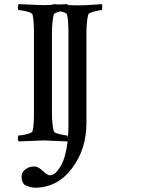

<svg xmlns="http://www.w3.org/2000/svg" viewBox="-20 -666 665 908"><path d="M140.6 -510.7Q140.6 -571.3 133.8 -597.7Q130.9 -605.5 106 -611.8Q81.1 -618.2 68.4 -618.2Q64.5 -618.2 64.5 -630.9Q64.5 -642.6 68.4 -646.5Q180.7 -641.6 185.5 -641.6Q201.2 -641.6 298.8 -646.5Q300.8 -640.6 300.8 -631.8Q300.8 -618.2 296.9 -618.2Q287.1 -618.2 261.7 -611.3Q236.3 -604.5 234.4 -597.7Q225.6 -563.5 225.6 -506.8V-135.7Q225.6 -79.1 234.4 -44.9Q236.3 -38.1 261.7 -31.7Q287.1 -25.4 296.9 -25.4Q300.8 -25.4 300.8 -10.7Q300.8 -2.9 298.8 2.9Q201.2 -2 185.5 -2Q180.7 -2 68.4 2.9Q64.5 -1 64.5 -11.7Q64.5 -25.4 68.4 -25.4Q81.1 -25.4 106 -31.2Q130.9 -37.1 133.8 -44.9Q140.6 -71.3 140.6 -131.8ZM348.6 -640.6Q368.2 -640.6 386.7 -641.6Q405.3 -642.6 426.8 -644Q448.2 -645.5 461.9 -646.5Q463.9 -640.6 463.9 -631.8Q463.9 -618.2 460 -618.2Q450.2 -618.2 424.8 -611.3Q399.4 -604.5 397.5 -597.7Q388.7 -563.5 388.7 -506.8V-83Q388.7 40 319.8 130.9Q251 221.7 144.5 221.7Q133.8 221.7 121.1 217.8Q108.4 213.9 100.6 210L93.8 206.1Q82 192.4 82 169.9Q82 148.4 100.1 134.8Q118.2 121.1 142.6 121.1Q160.2 121.1 182.1 142.1Q204.1 163.1 216.8 163.1Q230.5 163.1 244.6 149.4Q258.8 135.7 272.5 109.4Q286.1 83 294.9 34.7Q303.7 -13.7 303.7 -75.2V-510.7Q303.7 -571.3 296.9 -597.7Q293.9 -605.5 269 -611.8Q244.1 -618.2 231.4 -618.2Q227.5 -618.2 227.5 -630.9Q227.5 -642.6 231.4 -646.5Q244.1 -645.5 283.2 -643.1Q322.3 -640.6 348.6 -640.6Z"/></svg>

Font: Crimson Text
Style: Regular
Weight: 400
Version: Version 0.13